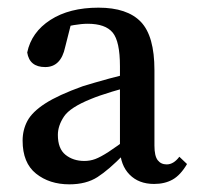

<svg xmlns="http://www.w3.org/2000/svg" viewBox="-20 -470 513 501"><path d="M161 11Q109 11 74 -17Q39 -45 39 -103Q39 -131 51.5 -154.5Q64 -178 98 -200Q132 -222 196 -245Q225 -254 265 -265Q305 -276 340 -283V-249Q309 -242 273 -231Q237 -220 218 -212Q163 -190 147 -166Q131 -142 131 -118Q131 -82 151 -66Q171 -50 200 -50Q215 -50 228.5 -55Q242 -60 263 -73.5Q284 -87 321 -115L333 -67H303Q264 -27 234.5 -8Q205 11 161 11ZM382 10Q342 10 318 -14.5Q294 -39 293 -81V-297Q293 -362 274 -385Q255 -408 209 -408Q193 -408 172.5 -404.5Q152 -401 126 -392L169 -422L150 -347Q139 -295 98 -295Q57 -295 51 -333Q62 -386 111.5 -418Q161 -450 237 -450Q312 -450 347.5 -413Q383 -376 383 -287V-90Q383 -63 391.5 -52Q400 -41 415 -41Q433 -41 448 -61L468 -42Q451 -13 430.5 -1.5Q410 10 382 10Z"/></svg>

Font: Lisu Bosa Medium
Style: Regular
Weight: 500
Designer: David Morse, Annie Olsen, Victor Gaultney, Frank Grießhammer (Latin)
Foundry: SIL International
Version: Version 2.000